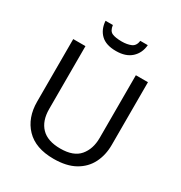

<svg xmlns="http://www.w3.org/2000/svg" viewBox="-210 -1066 1152 1224"><g transform="rotate(30 365.5 -454.0)"><path d="M640 -252Q640 -178 610 -118.5Q580 -59 518.5 -24.5Q457 10 362 10Q229 10 159.5 -62.5Q90 -135 90 -254V-714H180V-251Q180 -164 226.5 -116Q273 -68 367 -68Q464 -68 507.5 -119.5Q551 -171 551 -252V-714H640ZM521 -918Q516 -858 475.5 -821Q435 -784 363 -784Q289 -784 251.5 -820.5Q214 -857 210 -918H264Q269 -877 294 -866Q319 -855 365 -855Q404 -855 432.5 -867Q461 -879 466 -918Z"/></g></svg>

Font: Noto Sans Lepcha
Style: Regular
Weight: 400
Designer: Monotype Design Team
Foundry: Monotype Imaging Inc.
Version: Version 2.006; ttfautohint (v1.8.4.7-5d5b)